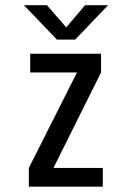

<svg xmlns="http://www.w3.org/2000/svg" viewBox="-20 -702 490 722"><path d="M386.5 -682.5 262.5 -553H194L70 -682.5H156.5L229 -599L300 -682.5ZM181 -70.5H366.5V0H88.5V-70.5L269.5 -429.5H93.5V-500H360V-429.5Z"/></svg>

Font: League Mono Condensed
Style: Regular
Weight: 400
Width: 1
Designer: Tyler Finck
Foundry: The League of Moveable Type / Tyler Finck
Version: Version 2.210